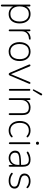

<svg xmlns="http://www.w3.org/2000/svg" viewBox="1682 -2480 984 4388"><g transform="rotate(90 2174.0 -286.0)"><path d="M106 186Q96 186 90.5 180Q85 174 85 164V-468Q85 -479 90.5 -484.5Q96 -490 106 -490Q116 -490 121.5 -484.5Q127 -479 127 -468V-358H116Q133 -420 181.5 -456Q230 -492 300 -492Q366 -492 414 -461.5Q462 -431 488.5 -375Q515 -319 515 -242Q515 -166 489 -109.5Q463 -53 414.5 -22.5Q366 8 300 8Q230 8 181.5 -28.5Q133 -65 116 -126H127V164Q127 174 121.5 180Q116 186 106 186ZM299 -31Q352 -31 391 -56Q430 -81 451 -128.5Q472 -176 472 -242Q472 -342 425.5 -397.5Q379 -453 299 -453Q246 -453 207 -428Q168 -403 147 -356Q126 -309 126 -242Q126 -142 173 -86.5Q220 -31 299 -31Z M674 6Q664 6 658.5 0Q653 -6 653 -16V-468Q653 -479 658.5 -484.5Q664 -490 674 -490Q684 -490 689 -484.5Q694 -479 694 -468V-371H684Q703 -430 751.5 -462Q800 -494 864 -494Q873 -494 879.5 -490.5Q886 -487 886 -477Q886 -467 881 -461.5Q876 -456 864 -455L852 -454Q778 -447 736.5 -404Q695 -361 695 -290V-16Q695 -6 690 0Q685 6 674 6Z M1159 8Q1093 8 1044.5 -23Q996 -54 969.5 -110Q943 -166 943 -242Q943 -299 958 -345Q973 -391 1001.5 -424Q1030 -457 1070 -474.5Q1110 -492 1159 -492Q1225 -492 1273.5 -461Q1322 -430 1348.5 -374Q1375 -318 1375 -242Q1375 -185 1360 -139Q1345 -93 1316.5 -60Q1288 -27 1248.5 -9.5Q1209 8 1159 8ZM1159 -31Q1212 -31 1251 -56Q1290 -81 1311 -128.5Q1332 -176 1332 -242Q1332 -342 1285.5 -397.5Q1239 -453 1159 -453Q1106 -453 1067 -428Q1028 -403 1007 -356Q986 -309 986 -242Q986 -142 1033 -86.5Q1080 -31 1159 -31Z M1675 6Q1664 6 1656 -0.5Q1648 -7 1642 -20L1456 -455Q1452 -465 1453 -472.5Q1454 -480 1459.5 -485Q1465 -490 1475 -490Q1484 -490 1488.5 -485.5Q1493 -481 1497 -473L1687 -15H1663L1854 -473Q1858 -481 1862.5 -485.5Q1867 -490 1877 -490Q1887 -490 1891.5 -485Q1896 -480 1896.5 -472.5Q1897 -465 1893 -456L1708 -20Q1703 -7 1694.5 -0.5Q1686 6 1675 6Z M2033 3Q2023 3 2017.5 -3Q2012 -9 2012 -19V-465Q2012 -476 2017.5 -481.5Q2023 -487 2033 -487Q2043 -487 2048.5 -481.5Q2054 -476 2054 -465V-19Q2054 -9 2049 -3Q2044 3 2033 3ZM2053 -552Q2049 -546 2043 -544.5Q2037 -543 2031 -545.5Q2025 -548 2023 -554Q2021 -560 2025 -568L2116 -743Q2121 -753 2128.5 -756Q2136 -759 2143 -757.5Q2150 -756 2155 -751Q2160 -746 2161 -738.5Q2162 -731 2157 -723Z M2245 6Q2235 6 2229.5 0Q2224 -6 2224 -16V-468Q2224 -479 2229.5 -484.5Q2235 -490 2245 -490Q2255 -490 2260 -484.5Q2265 -479 2265 -468V-366H2254Q2274 -429 2323 -460.5Q2372 -492 2436 -492Q2494 -492 2532.5 -472Q2571 -452 2590 -411Q2609 -370 2609 -308V-16Q2609 -6 2603.5 0Q2598 6 2588 6Q2578 6 2572.5 0Q2567 -6 2567 -16V-304Q2567 -381 2536 -417Q2505 -453 2436 -453Q2359 -453 2312.5 -405.5Q2266 -358 2266 -278V-16Q2266 6 2245 6Z M2966 8Q2897 8 2847.5 -24Q2798 -56 2771.5 -113Q2745 -170 2745 -246Q2745 -303 2760 -348.5Q2775 -394 2803.5 -426Q2832 -458 2873 -475Q2914 -492 2966 -492Q3004 -492 3043.5 -478.5Q3083 -465 3114 -434Q3119 -429 3119.5 -423Q3120 -417 3117.5 -411.5Q3115 -406 3110 -403Q3105 -400 3098 -400.5Q3091 -401 3084 -408Q3055 -434 3024.5 -443.5Q2994 -453 2965 -453Q2922 -453 2889 -439Q2856 -425 2833.5 -398.5Q2811 -372 2799.5 -333.5Q2788 -295 2788 -245Q2788 -145 2834 -88Q2880 -31 2965 -31Q2994 -31 3024.5 -40.5Q3055 -50 3084 -76Q3091 -83 3098 -83.5Q3105 -84 3110 -81Q3115 -78 3117.5 -72.5Q3120 -67 3119.5 -61Q3119 -55 3114 -50Q3083 -19 3043.5 -5.5Q3004 8 2966 8Z M3253 3Q3243 3 3237.5 -3Q3232 -9 3232 -19V-465Q3232 -476 3237.5 -481.5Q3243 -487 3253 -487Q3263 -487 3268.5 -481.5Q3274 -476 3274 -465V-19Q3274 -9 3269 -3Q3264 3 3253 3ZM3253 -616Q3237 -616 3227.5 -625.5Q3218 -635 3218 -651Q3218 -668 3227.5 -676.5Q3237 -685 3253 -685Q3270 -685 3279 -676.5Q3288 -668 3288 -651Q3288 -635 3279 -625.5Q3270 -616 3253 -616Z M3590 8Q3543 8 3505 -11Q3467 -30 3445 -62.5Q3423 -95 3423 -135Q3423 -189 3449.5 -219.5Q3476 -250 3540.5 -262.5Q3605 -275 3718 -275H3759V-238H3720Q3621 -238 3566.5 -229.5Q3512 -221 3490.5 -199.5Q3469 -178 3469 -139Q3469 -91 3502.5 -60.5Q3536 -30 3593 -30Q3639 -30 3673.5 -52.5Q3708 -75 3728 -113.5Q3748 -152 3748 -201V-315Q3748 -387 3720 -420Q3692 -453 3630 -453Q3590 -453 3553.5 -442Q3517 -431 3477 -408Q3468 -403 3461.5 -404Q3455 -405 3451 -409.5Q3447 -414 3445.5 -420.5Q3444 -427 3446.5 -433Q3449 -439 3456 -443Q3497 -468 3541 -480Q3585 -492 3628 -492Q3683 -492 3719 -473Q3755 -454 3772.5 -415Q3790 -376 3790 -315V-16Q3790 -6 3785 0Q3780 6 3770 6Q3760 6 3754.5 0Q3749 -6 3749 -16V-121H3760Q3750 -81 3726 -52Q3702 -23 3667.5 -7.5Q3633 8 3590 8Z M4109 8Q4063 8 4020 -5Q3977 -18 3936 -49Q3931 -53 3929.5 -59Q3928 -65 3929.5 -71Q3931 -77 3935.5 -81.5Q3940 -86 3946.5 -86Q3953 -86 3960 -81Q3998 -53 4036 -42Q4074 -31 4112 -31Q4177 -31 4211.5 -56Q4246 -81 4246 -124Q4246 -158 4223.5 -177.5Q4201 -197 4151 -209L4068 -229Q4005 -244 3975.5 -275Q3946 -306 3946 -355Q3946 -396 3967.5 -427Q3989 -458 4028.5 -475Q4068 -492 4120 -492Q4164 -492 4204.5 -478Q4245 -464 4273 -436Q4279 -430 4280.5 -423.5Q4282 -417 4280 -411Q4278 -405 4273 -402Q4268 -399 4261.5 -399.5Q4255 -400 4248 -406Q4220 -430 4187 -441.5Q4154 -453 4119 -453Q4058 -453 4024 -426.5Q3990 -400 3990 -356Q3990 -322 4011 -301Q4032 -280 4078 -269L4161 -249Q4226 -233 4258 -204Q4290 -175 4290 -126Q4290 -65 4241 -28.5Q4192 8 4109 8Z"/></g></svg>

Font: Nunito ExtraLight ExtraLight
Style: Regular
Weight: 250
Version: Version 3.602